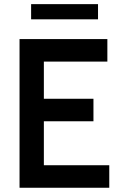

<svg xmlns="http://www.w3.org/2000/svg" viewBox="-20 -884 566 904"><path d="M72 0V-700H485.5V-594H186.5V-419H420V-313H186.5V-106H494.5V0ZM126.5 -793V-864.5H441.5V-793Z"/></svg>

Font: Cabin SemiCondensed SemiBold
Style: Regular
Weight: 600
Width: 4
Designer: Pablo Impallari
Foundry: Pablo Impallari. http://www.impallari.com Igino Marini. http://www.ikern.com
Version: Version 3.001